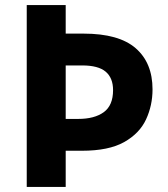

<svg xmlns="http://www.w3.org/2000/svg" viewBox="-20 -734 658 754"><path d="M579 -383Q579 -320 553.5 -265Q528 -210 467.5 -176Q407 -142 302 -142H238V0H85V-714H238V-602H308Q447 -602 513 -544.5Q579 -487 579 -383ZM287 -267Q351 -267 387.5 -293.5Q424 -320 424 -380Q424 -428 395 -452.5Q366 -477 303 -477H238V-267Z"/></svg>

Font: Noto Sans Khmer UI
Style: Bold
Weight: 700
Designer: Danh Hong and the Monotype Design Team
Foundry: Monotype Imaging Inc.
Version: Version 2.002; ttfautohint (v1.8.4.7-5d5b)